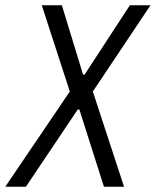

<svg xmlns="http://www.w3.org/2000/svg" viewBox="-63 -706 589 726"><path d="M-43 0 201 -360 95 -686H171L251 -424H257L428 -686H506L288 -360L406 0H330L237 -292H231L35 0Z"/></svg>

Font: Archivo ExtraCondensed Light
Style: Italic
Weight: 300
Width: 2
Italic angle: -10°
Designer: Hector Gatti
Foundry: Omnibus-Type
Version: Version 2.001